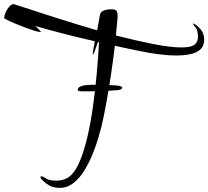

<svg xmlns="http://www.w3.org/2000/svg" viewBox="-30 -784 1010 931"><path d="M260 127Q231 127 211.5 116.5Q192 106 181 95Q170 84 168 81Q166 77 166 76Q166 71 172 71Q178 71 193.5 81.5Q209 92 244 92Q261 92 279 86.5Q297 81 312 68Q338 44 358 -4.5Q378 -53 393.5 -119Q409 -185 420 -262Q431 -339 438.5 -420Q446 -501 450 -579Q448 -580 445 -580Q438 -562 431 -541Q424 -520 421 -520Q420 -520 420 -526Q420 -532 423 -546.5Q426 -561 430 -584Q354 -601 278.5 -620.5Q203 -640 141 -658Q150 -649 159 -641Q168 -633 168 -630Q168 -629 166 -629Q155 -629 134.5 -635.5Q114 -642 89 -651.5Q64 -661 41.5 -670.5Q19 -680 4.5 -687.5Q-10 -695 -10 -696Q-10 -706 -3.5 -722Q3 -738 14 -751Q25 -764 36 -764Q37 -764 38 -763.5Q39 -763 40 -763Q135 -732 238 -699Q341 -666 441 -637L455 -713Q457 -727 473.5 -733Q490 -739 509 -739Q529 -739 534.5 -732Q540 -725 540 -709Q540 -704 540 -698Q540 -692 539 -686L532 -612Q630 -587 713 -570.5Q796 -554 850 -554Q897 -554 913.5 -567.5Q930 -581 930 -605Q930 -637 918 -651Q906 -665 906 -669Q906 -670 907 -670Q910 -670 914 -667Q919 -665 930 -655.5Q941 -646 950.5 -630.5Q960 -615 960 -591Q960 -561 942 -544.5Q924 -528 893.5 -521.5Q863 -515 827 -515Q784 -515 738.5 -521Q693 -527 661 -534Q630 -540 596.5 -547Q563 -554 527 -562Q519 -494 508 -421Q497 -348 485 -282.5Q473 -217 462 -170Q456 -147 445 -110Q434 -73 417 -32Q400 9 377.5 45Q355 81 325.5 104Q296 127 260 127ZM369 -341Q367 -341 357 -342Q347 -343 347 -347Q347 -359 359.5 -364.5Q372 -370 389 -371.5Q406 -373 418 -373Q432 -373 454 -372.5Q476 -372 497 -371.5Q518 -371 529 -370Q548 -369 555.5 -365.5Q563 -362 563 -359Q563 -350 542 -347Q520 -345 489.5 -343.5Q459 -342 427 -341.5Q395 -341 369 -341Z"/></svg>

Font: Comforter
Style: Regular
Weight: 400
Designer: Robert E. Leuschke
Foundry: Robert E. Leuschke
Version: Version 1.013; ttfautohint (v1.8.3)